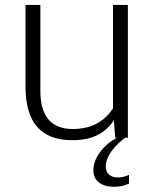

<svg xmlns="http://www.w3.org/2000/svg" viewBox="-20 -548 616 764"><path d="M432.6 195.3Q466.3 195.3 493.2 182.6V147.9Q470.7 158.2 447.3 158.2Q427.7 158.2 414.1 147Q400.9 135.7 400.9 114.3Q400.9 85 424.8 52.2Q449.2 20 480 -1H447.8Q405.3 20.5 378.4 57.1Q351.6 93.3 351.6 129.4Q351.6 161.6 374 178.2Q397 195.3 432.6 195.3ZM429.7 -528.3V-117.2Q376.5 -34.7 269.5 -34.7Q140.6 -34.7 140.6 -187V-528.3H81.5V-202.6Q81.5 9.8 266.6 9.8Q327.1 9.8 366.2 -9.8Q405.8 -28.8 433.1 -69.3L438.5 0H488.8V-528.3Z"/></svg>

Font: My Font
Style: ExtraLight
Weight: 500
Designer: Vernon Adams
Foundry: newtypography
Version: Version 0.001